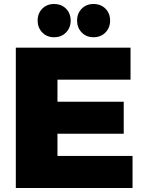

<svg xmlns="http://www.w3.org/2000/svg" viewBox="-20 -939 723 959"><path d="M59 -701H632V-541H267V-431H598V-271H267V-160H642V0H59ZM250 -919Q287 -919 310 -895.5Q333 -872 333 -836Q333 -801 310 -777Q287 -753 250 -753Q214 -753 191 -777Q168 -801 168 -836Q168 -872 191 -895.5Q214 -919 250 -919ZM447 -919Q484 -919 507 -895.5Q530 -872 530 -836Q530 -801 507 -777Q484 -753 447 -753Q411 -753 388 -777Q365 -801 365 -836Q365 -872 388 -895.5Q411 -919 447 -919Z"/></svg>

Font: Alexandria ExtraBold
Style: Regular
Weight: 800
Designer: Mohamed Gaber
Foundry: Kief Type Foundry
Version: Version 5.100